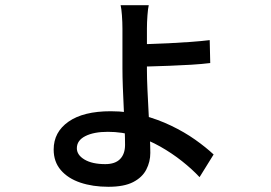

<svg xmlns="http://www.w3.org/2000/svg" viewBox="-20 -647 1040 737"><path d="M551 -627Q548 -615 546 -588Q544 -561 544 -538Q544 -522 544 -494Q544 -466 544 -434.5Q544 -403 544 -378Q544 -347 546 -303Q548 -259 550.5 -213Q553 -167 555 -126.5Q557 -86 557 -60Q557 -26 541.5 4Q526 34 491 52Q456 70 396 70Q336 70 288.5 54Q241 38 213.5 6Q186 -26 186 -73Q186 -140 243 -180Q300 -220 405 -220Q470 -220 528 -204.5Q586 -189 637 -164.5Q688 -140 729 -111Q770 -82 800 -54L746 33Q717 2 678.5 -28.5Q640 -59 595 -84.5Q550 -110 499.5 -125.5Q449 -141 394 -141Q340 -141 307.5 -124.5Q275 -108 275 -78Q275 -52 304.5 -34.5Q334 -17 384 -17Q422 -17 441 -36.5Q460 -56 460 -91Q460 -118 458.5 -154.5Q457 -191 455 -232Q453 -273 451.5 -313Q450 -353 450 -385Q450 -406 450 -435Q450 -464 450 -492Q450 -520 450 -537Q450 -562 448 -588.5Q446 -615 443 -627ZM500 -477Q519 -477 553 -478Q587 -479 628 -481Q669 -483 710.5 -486Q752 -489 785 -493L787 -405Q755 -401 713.5 -398.5Q672 -396 630.5 -394.5Q589 -393 554.5 -392Q520 -391 500 -391Z"/></svg>

Font: Noto Sans SC Thin Medium
Style: Regular
Weight: 500
Version: Version 2.004-H2;hotconv 1.0.118;makeotfexe 2.5.65603